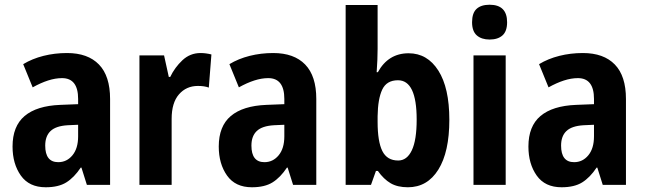

<svg xmlns="http://www.w3.org/2000/svg" viewBox="-20 -781 2725 811"><path d="M263 -557Q351 -557 398 -508.5Q445 -460 445 -363V0H347L324 -73H321Q293 -31 260 -10.5Q227 10 173 10Q103 10 68 -39.5Q33 -89 33 -162Q33 -248 84 -291Q135 -334 234 -338L310 -341V-363Q310 -451 242 -451Q214 -451 183 -441Q152 -431 118 -412L78 -510Q116 -533 163.5 -545Q211 -557 263 -557ZM266 -252Q216 -249 193.5 -227.5Q171 -206 171 -166Q171 -96 226 -96Q262 -96 286 -125Q310 -154 310 -205V-254Z M827 -557Q849 -557 873 -551L862 -411Q844 -418 816 -418Q767 -418 736 -382.5Q705 -347 705 -279V0H569V-547H673L693 -456H699Q718 -496 750.5 -526.5Q783 -557 827 -557Z M1134 -557Q1222 -557 1269 -508.5Q1316 -460 1316 -363V0H1218L1195 -73H1192Q1164 -31 1131 -10.5Q1098 10 1044 10Q974 10 939 -39.5Q904 -89 904 -162Q904 -248 955 -291Q1006 -334 1105 -338L1181 -341V-363Q1181 -451 1113 -451Q1085 -451 1054 -441Q1023 -431 989 -412L949 -510Q987 -533 1034.5 -545Q1082 -557 1134 -557ZM1137 -252Q1087 -249 1064.5 -227.5Q1042 -206 1042 -166Q1042 -96 1097 -96Q1133 -96 1157 -125Q1181 -154 1181 -205V-254Z M1575 -574Q1575 -531 1571 -476H1576Q1620 -556 1706 -556Q1785 -556 1831.5 -483Q1878 -410 1878 -275Q1878 -139 1831.5 -64.5Q1785 10 1703 10Q1659 10 1630 -7Q1601 -24 1576 -59H1568L1547 0H1440V-760H1575ZM1661 -442Q1613 -442 1594.5 -402.5Q1576 -363 1575 -290V-266Q1575 -183 1595 -143Q1615 -103 1662 -103Q1699 -103 1719.5 -146Q1740 -189 1740 -276Q1740 -442 1661 -442Z M2048 -761Q2122 -761 2122 -687Q2122 -649 2102.5 -631.5Q2083 -614 2048 -614Q2014 -614 1994 -631.5Q1974 -649 1974 -687Q1974 -726 1993 -743.5Q2012 -761 2048 -761ZM2116 -547V0H1980V-547Z M2442 -557Q2530 -557 2577 -508.5Q2624 -460 2624 -363V0H2526L2503 -73H2500Q2472 -31 2439 -10.5Q2406 10 2352 10Q2282 10 2247 -39.5Q2212 -89 2212 -162Q2212 -248 2263 -291Q2314 -334 2413 -338L2489 -341V-363Q2489 -451 2421 -451Q2393 -451 2362 -441Q2331 -431 2297 -412L2257 -510Q2295 -533 2342.5 -545Q2390 -557 2442 -557ZM2445 -252Q2395 -249 2372.5 -227.5Q2350 -206 2350 -166Q2350 -96 2405 -96Q2441 -96 2465 -125Q2489 -154 2489 -205V-254Z"/></svg>

Font: Noto Sans Arabic Cond
Style: Bold
Weight: 700
Width: 3
Designer: Monotype Design Team, Nadine Chahine, Nizar Qandah and Khaled Hosny
Foundry: Monotype Imaging Inc.
Version: Version 2.012; ttfautohint (v1.8.4.7-5d5b)